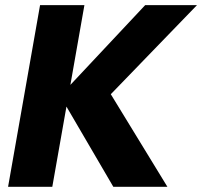

<svg xmlns="http://www.w3.org/2000/svg" viewBox="-20 -722 781 742"><path d="M418 0 236.8 -310.1 182.1 0H11.2L134.8 -702.1H306.2L252 -394L541 -702.1H741.2L408.2 -357.9L627 0Z"/></svg>

Font: Poppins
Style: Bold Italic
Weight: 700
Italic angle: -10°
Designer: Ninad Kale (Devanagari), Jonny Pinhorn (Latin)
Foundry: Indian Type Foundry
Version: Version 3.200;PS 1.000;hotconv 16.6.54;makeotf.lib2.5.65590